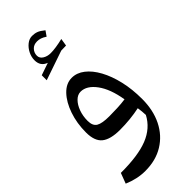

<svg xmlns="http://www.w3.org/2000/svg" viewBox="-316 -779 1102 1102"><g transform="rotate(-45 235.5 -228.0)"><path d="M130.9 276.4Q65.9 276.4 0 248L23.9 184.6Q164.1 185.1 243.9 153.3Q323.7 121.6 360.8 50.8Q360.4 34.7 358.9 21Q357.4 7.3 355 -9.3Q318.4 -1.5 277.6 2.7Q236.8 6.8 195.3 6.8Q118.2 6.8 82.3 -22Q46.4 -50.8 46.4 -120.6Q46.4 -195.8 68.4 -259.5Q90.3 -323.2 127.4 -362.1Q164.6 -400.9 210.4 -400.9Q251.5 -400.9 287.6 -372.8Q323.7 -344.7 351.3 -294.2Q378.9 -243.7 394.8 -176Q410.6 -108.4 410.6 -28.8Q410.6 61.5 376.5 130.4Q342.3 199.2 279.5 237.8Q216.8 276.4 130.9 276.4ZM337.4 -99.1Q321.3 -197.3 280.3 -252.9Q239.3 -308.6 189.9 -308.6Q165.5 -308.6 145 -288.1Q124.5 -267.6 112.3 -234.1Q100.1 -200.7 100.1 -161.6Q100.1 -120.6 124.5 -106.2Q148.9 -91.8 207 -91.8Q237.3 -91.8 271.7 -93.3Q306.2 -94.7 337.4 -99.1ZM158.7 -631.8Q158.7 -610.8 178.7 -598.4Q198.7 -585.9 225.6 -585.9Q264.2 -585.9 325.7 -600.6L318.4 -554.7L278.3 -553.7L99.1 -492.2V-532.7L174.3 -558.6Q130.4 -574.2 130.4 -622.6Q130.4 -648.9 142.8 -674.1Q155.3 -699.2 175.8 -715.6Q196.3 -731.9 219.2 -731.9Q239.7 -731.9 256.3 -725.8Q272.9 -719.7 296.9 -700.2L275.4 -669.4Q258.8 -680.7 244.9 -685.1Q231 -689.5 217.8 -689.5Q190.4 -689.5 174.6 -672.4Q158.7 -655.3 158.7 -631.8Z"/></g></svg>

Font: Pinar-FD Medium
Style: Regular
Weight: 500
Designer: Amin Abedi
Version: Version 3.000